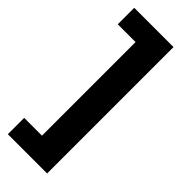

<svg xmlns="http://www.w3.org/2000/svg" viewBox="-300 -857 1006 1006"><g transform="rotate(45 203.0 -353.5)"><path d="M17.6 114.3V-6.8H149.4V-700.2H17.6V-822.3H308.6V114.3Z"/></g></svg>

Font: WEMIX Pretendard ExtraBold
Style: Regular
Weight: 800
Designer: Base glyphs from Inter by Rasmus Andersson; Hangeul glyphs from Noto Sans CJK(Source Han Sans) by Jang Soo-young and Kan
Foundry: Kil Hyung-jin
Version: Version 1.000